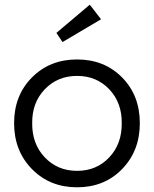

<svg xmlns="http://www.w3.org/2000/svg" viewBox="-20 -787 655 817"><path d="M499.5 -67.5Q424 10 308 10Q192 10 116 -67.5Q40 -145 40 -263Q40 -381 116 -457.5Q192 -534 308 -534Q424 -534 499.5 -457.5Q575 -381 575 -263Q575 -145 499.5 -67.5ZM117 -263Q116 -175 170.5 -117.5Q225 -60 308 -60Q391 -60 445 -117.5Q499 -175 498 -263Q499 -350 445 -407Q391 -464 308 -464Q225 -464 170.5 -407Q116 -350 117 -263ZM220 -647 362 -767 410 -705 246 -608Z"/></svg>

Font: Easer Grotesk Light
Style: Regular
Weight: 300
Designer: Boardeaser, Bonnie Shaver-Troup, Thomas Jockin
Foundry: Lexend
Version: Version 1.008;Glyphs 3.1.2 (3151)